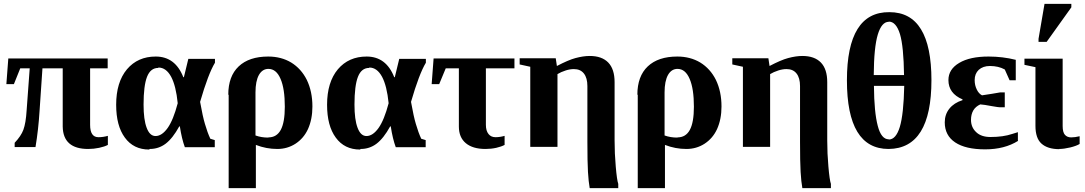

<svg xmlns="http://www.w3.org/2000/svg" viewBox="-20 -762 5625 995"><path d="M490 -51H491Q514 -51 539 -58V-11Q522 -2 494 4Q466 10 437 10Q307 10 305 -106V-408H200L185 -187Q179 -90 164 0H56V-22Q89 -57 101 -89Q114 -124 118 -190L134 -408H85L52 -326H13L23 -459H538V-408H447V-115Q447 -51 490 -51Z M756 10 753 13Q672 13 627 -49Q582 -110 582 -219Q582 -336 638 -403Q694 -469 787 -469Q888 -469 930 -362H933L956 -457H1094V-437Q1059 -379 1017 -234Q1031 -156 1042 -120Q1055 -75 1070 -43L1093 -36V1H938Q922 -42 912 -107H909Q875 -45 838 -17Q802 10 756 10ZM801 -412 800 -410Q760 -410 742 -364Q724 -318 724 -220Q724 -142 740 -100Q756 -57 786 -57Q819 -57 849 -99Q878 -140 901 -227Q892 -317 867 -364Q841 -412 801 -412Z M1165 -271H1163Q1163 -367 1217 -418Q1271 -469 1370 -469Q1437 -469 1489 -438Q1541 -406 1570 -348Q1599 -288 1599 -210Q1599 -144 1576 -93Q1554 -45 1511 -17Q1469 10 1417 10Q1360 10 1306 -11V213H1165ZM1370 -49 1371 -50Q1414 -50 1435 -89Q1456 -128 1456 -209Q1456 -302 1434 -353Q1412 -405 1371 -405Q1340 -405 1322 -374Q1304 -342 1304 -283V-60Q1334 -49 1370 -49Z M1849 10 1846 13Q1765 13 1720 -49Q1675 -110 1675 -219Q1675 -336 1731 -403Q1787 -469 1880 -469Q1981 -469 2023 -362H2026L2049 -457H2187V-437Q2152 -379 2110 -234Q2124 -156 2135 -120Q2148 -75 2163 -43L2186 -36V1H2031Q2015 -42 2005 -107H2002Q1968 -45 1931 -17Q1895 10 1849 10ZM1894 -412 1893 -410Q1853 -410 1835 -364Q1817 -318 1817 -220Q1817 -142 1833 -100Q1849 -57 1879 -57Q1912 -57 1942 -99Q1971 -140 1994 -227Q1985 -317 1960 -364Q1934 -412 1894 -412Z M2290 -408 2256 -326H2217L2227 -459H2646V-408H2498V-115Q2498 -84 2512 -67Q2525 -51 2548 -51Q2571 -51 2595 -58V-11Q2578 -2 2552 4Q2525 10 2496 10Q2430 10 2394 -20Q2358 -50 2358 -106V-408Z M3165 -34Q3165 34 3171 101Q3177 171 3184 191V213H3036Q3030 180 3027 129Q3024 78 3024 -27V-316Q3024 -358 3006 -381Q2988 -404 2954 -404Q2934 -404 2912 -397Q2887 -389 2869 -378V-1H2728V-416L2673 -428V-460H2860L2866 -420Q2925 -451 2962 -461Q3003 -472 3036 -472Q3099 -472 3132 -438Q3165 -404 3165 -336Z M3285 -271H3283Q3283 -367 3337 -418Q3391 -469 3490 -469Q3557 -469 3609 -438Q3661 -406 3690 -348Q3719 -288 3719 -210Q3719 -144 3696 -93Q3674 -45 3631 -17Q3589 10 3537 10Q3480 10 3426 -11V213H3285ZM3490 -49 3491 -50Q3534 -50 3555 -89Q3576 -128 3576 -209Q3576 -302 3554 -353Q3532 -405 3491 -405Q3460 -405 3442 -374Q3424 -342 3424 -283V-60Q3454 -49 3490 -49Z M4267 -34Q4267 34 4273 101Q4279 171 4286 191V213H4138Q4132 180 4129 129Q4126 78 4126 -27V-316Q4126 -358 4108 -381Q4090 -404 4056 -404Q4036 -404 4014 -397Q3989 -389 3971 -378V-1H3830V-416L3775 -428V-460H3962L3968 -420Q4027 -451 4064 -461Q4105 -472 4138 -472Q4201 -472 4234 -438Q4267 -404 4267 -336Z M4807 -346V-347Q4807 8 4585 10Q4369 10 4369 -346Q4369 -523 4424 -611.5Q4479 -700 4589 -699Q4699 -699 4753 -610Q4807 -522 4807 -346ZM4586 -40V-39Q4623 -39 4643 -104Q4663 -170 4666 -317H4509Q4510 -180 4529 -109Q4547 -40 4586 -40ZM4586 -650V-649Q4549 -649 4529 -583Q4509 -517 4508 -373H4665Q4663 -521 4644 -585Q4624 -650 4586 -650Z M5255 -34 5256 -32Q5186 12 5085 12Q4984 12 4930 -24Q4876 -60 4876 -128Q4876 -169 4900 -199Q4924 -229 4968 -243V-247Q4895 -278 4895 -347Q4895 -403 4951 -436Q5006 -469 5103 -469Q5176 -469 5244 -452V-346H5212L5187 -402Q5154 -420 5110 -420Q5074 -420 5052 -400Q5031 -380 5031 -347Q5031 -320 5042 -298Q5052 -277 5069 -268L5121 -276Q5161 -283 5162 -283H5187V-206H5162Q5154 -206 5120 -212Q5078 -220 5060 -221Q5036 -210 5024 -190Q5012 -169 5012 -141Q5012 -102 5039 -77Q5065 -52 5113 -52Q5179 -52 5226 -68L5255 -77Z M5470 10V11Q5409 11 5377 -18Q5346 -46 5346 -110V-414L5289 -426V-458H5487V-109Q5487 -76 5499 -63Q5511 -50 5531 -50Q5551 -50 5575 -56V-16Q5559 -6 5527 2Q5493 10 5470 10ZM5362 -545V-561L5393 -742H5532V-724L5404 -545Z"/></svg>

Font: Libra Serif Modern
Style: Bold
Weight: 700
Designer: Stefan Peev, Context Ltd
Foundry: Ascender Corporation
Version: Version 1.000